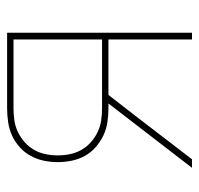

<svg xmlns="http://www.w3.org/2000/svg" viewBox="-30 -530 560 540"><g transform="rotate(-90 250.0 -260.0)"><path d="M48 0 229 -235H215Q196 -235 176 -238Q156 -241 138.5 -249.5Q121 -258 106 -271Q91 -284 81.5 -301.5Q72 -319 68 -338.5Q64 -358 64 -378Q64 -397 68 -416.5Q72 -436 81.5 -453.5Q91 -471 106 -484.5Q121 -498 138.5 -506Q156 -514 176 -517Q196 -520 215 -520H428V0H409V-235H253L194 -159L72 0ZM409 -253V-502H215Q198 -502 181 -499.5Q164 -497 148.5 -489.5Q133 -482 120 -470.5Q107 -459 98.5 -444Q90 -429 86.5 -412Q83 -395 83 -378Q83 -360 86.5 -343Q90 -326 98.5 -311Q107 -296 120 -284.5Q133 -273 148.5 -265.5Q164 -258 181 -255.5Q198 -253 215 -253Z"/></g></svg>

Font: Iosevka SS18 Thin
Style: Regular
Weight: 100
Monospace: yes
Designer: Belleve Invis
Foundry: Belleve Invis
Version: Version 25.1.1; ttfautohint (v1.8.4)